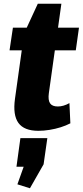

<svg xmlns="http://www.w3.org/2000/svg" viewBox="-20 -688 442 1026"><path d="M185 11Q109 11 78.5 -31Q48 -73 60 -160L109 -510L182 -668H308L241 -190Q236 -153 247.5 -136Q259 -119 289 -119Q304 -119 319.5 -123.5Q335 -128 351 -137L356 -29Q333 -17 304.5 -8Q276 1 245 6Q214 11 185 11ZM49 -540H402L385 -419H31ZM233 50 213 190 140 318 73 297 141 106 203 203H68L89 50Z"/></svg>

Font: Pathway Extreme Condensed ExtraBold
Style: Italic
Weight: 800
Width: 3
Italic angle: -8°
Version: Version 1.001;gftools[0.9.26]